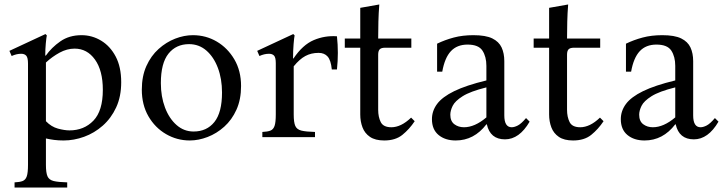

<svg xmlns="http://www.w3.org/2000/svg" viewBox="-20 -612 3227 857"><path d="M280 202V225H45V202Q68 201 81 196Q94 191 99.5 175Q105 159 105 124V-328Q105 -355 97 -363.5Q89 -372 75 -372Q64 -372 53.5 -369.5Q43 -367 32 -362L22 -385L183 -460L189 -454Q187 -445 184.5 -419Q182 -393 182 -364H184V-363Q210 -400 249.5 -427.5Q289 -455 344 -455Q391 -455 431.5 -430.5Q472 -406 496.5 -359.5Q521 -313 521 -245Q521 -181 498.5 -132.5Q476 -84 438.5 -51Q401 -18 355.5 -1.5Q310 15 264 15Q241 15 221.5 12.5Q202 10 185 6V124Q185 159 192 175Q199 191 219.5 196Q240 201 280 202ZM290 -30Q355 -30 397 -73.5Q439 -117 439 -211Q439 -297 404 -346Q369 -395 313 -395Q279 -395 246 -377Q213 -359 185 -333V-71Q209 -46 238.5 -38Q268 -30 290 -30Z M841 -455Q899 -455 947.5 -426.5Q996 -398 1026 -347Q1056 -296 1056 -228Q1056 -168 1035.5 -122.5Q1015 -77 981 -46.5Q947 -16 906.5 -0.5Q866 15 827 15Q770 15 721 -13.5Q672 -42 642.5 -93Q613 -144 613 -212Q613 -272 633.5 -317.5Q654 -363 688 -393.5Q722 -424 762 -439.5Q802 -455 841 -455ZM844 -25Q903 -25 937 -67.5Q971 -110 971 -199Q971 -260 952.5 -309Q934 -358 901 -386.5Q868 -415 824 -415Q766 -415 732 -372.5Q698 -330 698 -241Q698 -181 716.5 -132Q735 -83 768 -54Q801 -25 844 -25Z M1151 0V-23Q1174 -24 1187 -29Q1200 -34 1205.5 -50Q1211 -66 1211 -101V-330Q1211 -356 1203 -364Q1195 -372 1181 -372Q1170 -372 1159.5 -369.5Q1149 -367 1138 -362L1128 -385L1289 -460L1295 -454Q1293 -445 1290.5 -415.5Q1288 -386 1288 -351H1290Q1331 -412 1380.5 -433Q1430 -454 1484 -450Q1492 -376 1484 -302H1461Q1457 -343 1442.5 -359.5Q1428 -376 1402 -376Q1369 -376 1343 -362Q1317 -348 1291 -316V-101Q1291 -66 1298 -50Q1305 -34 1325.5 -29Q1346 -24 1386 -23V0Z M1815 -87 1831 -71Q1807 -35 1776 -10Q1745 15 1695 15Q1655 15 1631.5 -1Q1608 -17 1598 -43.5Q1588 -70 1588 -101V-399H1519V-440H1588V-577L1673 -592Q1670 -554 1669 -516Q1668 -478 1668 -440H1816V-399H1699Q1682 -399 1675 -392Q1668 -385 1668 -368V-122Q1668 -90 1679.5 -67Q1691 -44 1727 -44Q1748 -44 1770 -54.5Q1792 -65 1815 -87Z M2014 15Q1967 15 1937.5 -9.5Q1908 -34 1908 -80Q1908 -117 1931 -148Q1954 -179 2007 -205Q2060 -231 2151 -253V-318Q2151 -359 2133.5 -386Q2116 -413 2067 -413Q2020 -413 1992.5 -383.5Q1965 -354 1954 -292H1931V-417Q1966 -434 2005.5 -444.5Q2045 -455 2093 -455Q2148 -455 2177.5 -440.5Q2207 -426 2219 -400Q2231 -374 2231 -339V-97Q2231 -44 2264 -44Q2276 -44 2291.5 -52Q2307 -60 2328 -85L2344 -69Q2298 10 2234 10Q2168 10 2153 -57H2151Q2096 15 2014 15ZM2051 -44Q2099 -44 2151 -88V-222Q2079 -204 2045 -182.5Q2011 -161 2000.5 -139.5Q1990 -118 1990 -100Q1990 -71 2008 -57.5Q2026 -44 2051 -44Z M2658 -87 2674 -71Q2650 -35 2619 -10Q2588 15 2538 15Q2498 15 2474.5 -1Q2451 -17 2441 -43.5Q2431 -70 2431 -101V-399H2362V-440H2431V-577L2516 -592Q2513 -554 2512 -516Q2511 -478 2511 -440H2659V-399H2542Q2525 -399 2518 -392Q2511 -385 2511 -368V-122Q2511 -90 2522.5 -67Q2534 -44 2570 -44Q2591 -44 2613 -54.5Q2635 -65 2658 -87Z M2857 15Q2810 15 2780.5 -9.5Q2751 -34 2751 -80Q2751 -117 2774 -148Q2797 -179 2850 -205Q2903 -231 2994 -253V-318Q2994 -359 2976.5 -386Q2959 -413 2910 -413Q2863 -413 2835.5 -383.5Q2808 -354 2797 -292H2774V-417Q2809 -434 2848.5 -444.5Q2888 -455 2936 -455Q2991 -455 3020.5 -440.5Q3050 -426 3062 -400Q3074 -374 3074 -339V-97Q3074 -44 3107 -44Q3119 -44 3134.5 -52Q3150 -60 3171 -85L3187 -69Q3141 10 3077 10Q3011 10 2996 -57H2994Q2939 15 2857 15ZM2894 -44Q2942 -44 2994 -88V-222Q2922 -204 2888 -182.5Q2854 -161 2843.5 -139.5Q2833 -118 2833 -100Q2833 -71 2851 -57.5Q2869 -44 2894 -44Z"/></svg>

Font: Bona Nova
Style: Regular
Weight: 400
Designer: Mateusz Machalski
Foundry: Capitalics
Version: Version 4.001; ttfautohint (v1.8.3)